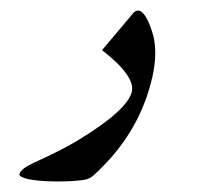

<svg xmlns="http://www.w3.org/2000/svg" viewBox="-277 -376 718 664"><g transform="rotate(-5 82.0 -44.0)"><path d="M255.4 -96.2Q197.8 85 43.9 209.5Q31.7 219.7 23.9 225.6Q16.1 231.4 8.3 234.6Q0.5 237.8 -9.3 238.8Q-19 239.7 -35.2 239.7Q-56.6 239.7 -80.1 238.3Q-103.5 236.8 -126.2 234.1Q-148.9 231.4 -168.7 227.8Q-188.5 224.1 -203.4 219.5Q-218.3 214.8 -226.1 209.7Q-233.9 204.6 -231.9 199.2Q-226.6 182.1 -179.7 165Q-131.8 148.4 -91.8 132.3Q-51.8 116.2 -16.6 99.1H-17.1Q160.2 11.2 180.2 -51.3Q188 -76.2 166 -114.3Q144 -152.3 89.8 -202.6L205.1 -317.4Q214.8 -328.1 224.1 -328.1Q232.4 -328.1 239.5 -320.6Q246.6 -313 252.4 -300Q258.3 -287.1 262.9 -270.5Q267.6 -253.9 271 -235.4Q275.4 -201.7 271.2 -167.2Q267.1 -132.8 255.4 -96.2Z"/></g></svg>

Font: XB Zar
Style: Bold Italic
Weight: 700
Italic angle: -12°
Designer: Behnam
Foundry: Irmug
Version: Version 8.005 2009